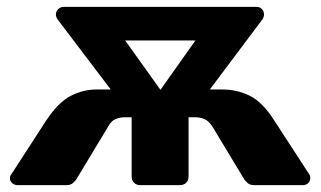

<svg xmlns="http://www.w3.org/2000/svg" viewBox="-20 -540 935 560"><path d="M32 0Q22 0 15.5 -6Q9 -12 9 -20Q9 -28 14 -33L113 -186Q150 -242 186.5 -260.5Q223 -279 261 -279H303L149 -482Q143 -490 143 -498Q143 -507 150 -513.5Q157 -520 166 -520H728Q738 -520 744 -513.5Q750 -507 750 -498Q750 -490 745 -483L592 -279H628Q671 -279 708 -261Q745 -243 779 -190L881 -33Q885 -29 885 -20Q885 -12 879 -6Q873 0 863 0H722Q709 0 702.5 -6Q696 -12 693 -16L600 -170Q589 -187 577 -192.5Q565 -198 548 -198H530V-25Q530 -14 523 -7Q516 0 505 0H389Q378 0 371 -7Q364 -14 364 -25V-198H346Q329 -198 316.5 -192.5Q304 -187 295 -170L202 -16Q199 -12 192.5 -6Q186 0 173 0ZM448 -278 550 -422H345Z"/></svg>

Font: Fz Rubik
Style: Bold
Weight: 700
Designer: Hubert and Fischer
Foundry: Hubert and Fischer
Version: Vit hóa bi FontZin.com